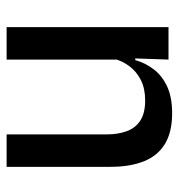

<svg xmlns="http://www.w3.org/2000/svg" viewBox="0 -529 540 580"><g transform="rotate(-90 270.0 -239.0)"><path d="M56 -489H154V-187Q154 -152 163.8 -125.8Q173.5 -99.5 196 -85Q218.5 -70.5 256.5 -70.5Q292.5 -70.5 318.2 -83.5Q344 -96.5 360.5 -118.8Q377 -141 383.5 -168.5L399.5 -100.5H378.5Q370 -70 350.5 -44.5Q331 -19 298.5 -4Q266 11 218 11Q161 11 125.2 -10.8Q89.5 -32.5 72.8 -74.2Q56 -116 56 -176ZM380 -489H478V0H380L384 -114.5L380 -120.5Z"/></g></svg>

Font: Anek Malayalam Medium Medium
Style: Regular
Weight: 500
Version: Version 1.003